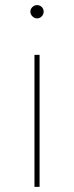

<svg xmlns="http://www.w3.org/2000/svg" viewBox="-20 -732 290 752"><path d="M115 0V-517H135V0ZM125 -660Q115 -660 107 -668Q99 -676 99 -686Q99 -697 107 -704.5Q115 -712 125 -712Q136 -712 143.5 -704.5Q151 -697 151 -686Q151 -676 143.5 -668Q136 -660 125 -660Z"/></svg>

Font: Montserrat Alternates Thin
Style: Regular
Weight: 100
Designer: Julieta Ulanovsky
Foundry: Julieta Ulanovsky
Version: Version 9.000